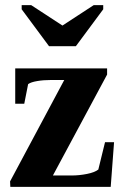

<svg xmlns="http://www.w3.org/2000/svg" viewBox="-20 -724 483 744"><path d="M20 0 19 -21 229 -414H177Q148 -414 125 -410Q100 -406 89 -398L74 -322H39V-459H395V-435L185 -44H258Q287 -44 317 -50Q347 -56 361 -67L387 -173H422L409 0ZM380 -704V-688L274 -545H170L64 -688V-704H101L222 -625L343 -704Z"/></svg>

Font: Libra Serif Modern
Style: Bold
Weight: 700
Designer: Stefan Peev, Context Ltd
Foundry: Ascender Corporation
Version: Version 1.000